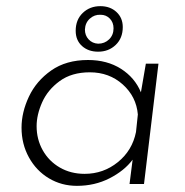

<svg xmlns="http://www.w3.org/2000/svg" viewBox="-20 -598 601 624"><path d="M495 -391 448 0H401L411 -79Q384 -43 336 -18.5Q288 6 230 6Q180 6 139 -18.5Q98 -43 74 -86.5Q50 -130 50 -183Q50 -233 74 -284Q98 -335 146.5 -369Q195 -403 266 -403Q328 -403 373 -374.5Q418 -346 438 -298L454 -391ZM428 -226Q423 -284 379 -323.5Q335 -363 272 -363Q213 -363 174 -334.5Q135 -306 117 -265.5Q99 -225 99 -188Q99 -145 119 -109.5Q139 -74 174.5 -53.5Q210 -33 255 -33Q316 -33 363 -71Q410 -109 422 -169ZM226 -498Q226 -534 249 -556Q272 -578 306 -578Q338 -578 358.5 -559Q379 -540 379 -510Q379 -474 356 -452Q333 -430 299 -430Q267 -430 246.5 -448.5Q226 -467 226 -498ZM256 -502Q256 -483 268 -470Q280 -457 299 -456Q320 -456 334.5 -470Q349 -484 349 -506Q349 -525 337 -537.5Q325 -550 307 -550Q287 -551 272 -537.5Q257 -524 256 -502Z"/></svg>

Font: Josefin Sans Light
Style: Italic
Weight: 300
Italic angle: -7°
Designer: Santiago Orozco
Foundry: Typemade
Version: Version 2.000